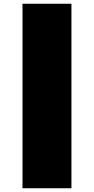

<svg xmlns="http://www.w3.org/2000/svg" viewBox="-20 -862 501 1024"><path d="M100 142V-842H361V142Z"/></svg>

Font: Stalin One
Style: Regular
Weight: 400
Designer: Jovanny Lemonad
Foundry: Alexey Maslov, Jovanny Lemonad
Version: Version 3.002; ttfautohint (v0.91) -l 8 -r 50 -G 200 -x 0 -w